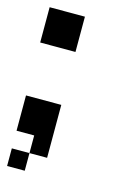

<svg xmlns="http://www.w3.org/2000/svg" viewBox="-93 -485 436 657"><g transform="rotate(15 125.0 -157.0)"><path d="M125 -312.5V-437.5H0V-312.5ZM125 62.5V-125H0V0H62.5V62.5ZM62.5 125V62.5H0V125Z"/></g></svg>

Font: Chicago Kare
Style: Regular
Weight: 400
Designer: Duane King
Version: Version 1.001;hotconv 1.0.109;makeotfexe 2.5.65596